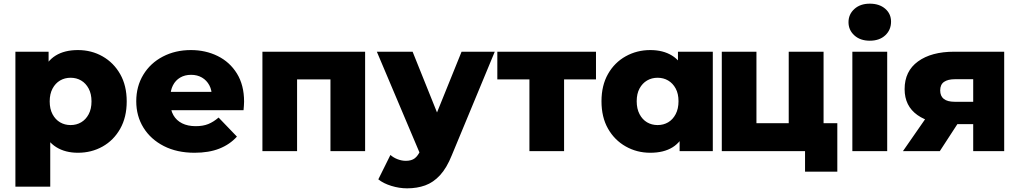

<svg xmlns="http://www.w3.org/2000/svg" viewBox="-20 -824 5560 1047"><path d="M405 9Q336 9 287 -21.5Q238 -52 212.5 -113.5Q187 -175 187 -271Q187 -368 211 -429.5Q235 -491 283.5 -521Q332 -551 405 -551Q479 -551 539.5 -516.5Q600 -482 635.5 -419.5Q671 -357 671 -271Q671 -185 635.5 -122Q600 -59 539.5 -25Q479 9 405 9ZM64 194V-542H245V-450L244 -271L254 -91V194ZM365 -142Q397 -142 422.5 -157Q448 -172 463.5 -201Q479 -230 479 -271Q479 -312 463.5 -341Q448 -370 422.5 -385Q397 -400 365 -400Q333 -400 307.5 -385Q282 -370 266.5 -341Q251 -312 251 -271Q251 -230 266.5 -201Q282 -172 307.5 -157Q333 -142 365 -142Z M1041 9Q945 9 873.5 -27.5Q802 -64 762.5 -127.5Q723 -191 723 -272Q723 -353 761.5 -416.5Q800 -480 868 -515.5Q936 -551 1021 -551Q1101 -551 1167 -518.5Q1233 -486 1272 -423Q1311 -360 1311 -270Q1311 -260 1310 -247Q1309 -234 1308 -223H879V-323H1207L1135 -295Q1136 -332 1121.5 -359Q1107 -386 1081.5 -401Q1056 -416 1022 -416Q988 -416 962.5 -401Q937 -386 923 -358.5Q909 -331 909 -294V-265Q909 -225 925.5 -196Q942 -167 973 -151.5Q1004 -136 1047 -136Q1087 -136 1115.5 -147.5Q1144 -159 1172 -183L1272 -79Q1233 -36 1176 -13.5Q1119 9 1041 9Z M1411 0V-542H1971V0H1782V-432L1824 -391H1559L1600 -432V0Z M2200 203Q2157 203 2113.5 189.5Q2070 176 2043 154L2109 21Q2126 36 2148.5 44.5Q2171 53 2193 53Q2224 53 2242 39Q2260 25 2273 -5L2298 -68L2313 -87L2497 -542H2678L2444 22Q2416 92 2379.5 131.5Q2343 171 2298.5 187Q2254 203 2200 203ZM2274 23 2035 -542H2230L2406 -104Z M2867 0V-433L2908 -391H2692V-542H3230V-391H3014L3056 -433V0Z M3526 9Q3453 9 3392 -25.5Q3331 -60 3295.5 -122.5Q3260 -185 3260 -272Q3260 -358 3295.5 -420.5Q3331 -483 3392 -517Q3453 -551 3526 -551Q3596 -551 3644.5 -521Q3693 -491 3718.5 -429Q3744 -367 3744 -272Q3744 -175 3720 -113Q3696 -51 3648 -21Q3600 9 3526 9ZM3566 -142Q3598 -142 3623.5 -157Q3649 -172 3664.5 -201.5Q3680 -231 3680 -272Q3680 -313 3664.5 -341.5Q3649 -370 3623.5 -385Q3598 -400 3566 -400Q3534 -400 3508.5 -385Q3483 -370 3467.5 -341.5Q3452 -313 3452 -272Q3452 -231 3467.5 -201.5Q3483 -172 3508.5 -157Q3534 -142 3566 -142ZM3686 0V-93L3687 -272L3677 -451V-542H3867V0Z M3916 0V-542H4105V-152H4281V-542H4471V0ZM4370 112V-1L4412 0H4281V-152H4546V112Z M4628 0V-542H4818V0ZM4723 -602Q4671 -602 4639 -631Q4607 -660 4607 -703Q4607 -746 4639 -775Q4671 -804 4723 -804Q4775 -804 4807 -776.5Q4839 -749 4839 -706Q4839 -661 4807.5 -631.5Q4776 -602 4723 -602Z M5287 0V-176L5312 -147H5174Q5053 -147 4983 -196.5Q4913 -246 4913 -338Q4913 -436 4986 -489Q5059 -542 5183 -542H5456V0ZM4904 0 5047 -206H5239L5105 0ZM5287 -233V-439L5312 -392H5187Q5149 -392 5128 -377.5Q5107 -363 5107 -331Q5107 -269 5186 -269H5312Z"/></svg>

Font: MOST Montserrat ExtraBold
Style: Regular
Weight: 800
Designer: Julieta Ulanovsky
Foundry: Julieta Ulanovsky
Version: Version 8.000;March 11, 2024;FontCreator 15.0.0.2926 64-bit